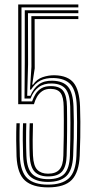

<svg xmlns="http://www.w3.org/2000/svg" viewBox="-20 -819 427 847"><path d="M191.9 7.6Q123.9 7.6 90.1 -22.7Q56.4 -53.1 53 -129Q51.8 -158.5 51.5 -198.3Q51.2 -238.1 52.6 -275.1H67.1Q65.9 -241.4 66.1 -201.6Q66.3 -161.7 67.5 -129.8Q70.6 -60.6 100.5 -32.5Q130.3 -4.5 191.9 -4.5Q254 -4.5 284.2 -32.9Q314.4 -61.3 317.2 -131Q318.8 -172.2 319.6 -208.8Q320.3 -245.5 320.1 -279.9Q319.9 -314.3 318.8 -348.4Q316.4 -419.3 291.3 -446.6Q266.3 -473.8 215.7 -474.8Q182.2 -475.4 158.6 -463.8Q135 -452.2 116.9 -423.7L112.2 -423.7L118.7 -524.3L118.3 -747.9H325.6V-735H132.8L133.2 -517.7L122.1 -445.4H125.6Q142.3 -470 168.7 -478.8Q195.1 -487.6 221.6 -487Q279.4 -485.5 304.9 -453.5Q330.5 -421.5 333.1 -348.9Q334.2 -315.6 334.5 -282.3Q334.8 -248.9 334.1 -212.2Q333.3 -175.6 331.7 -132.2Q328.4 -58.6 296.6 -25.5Q264.8 7.6 191.9 7.6ZM191.7 -16.5Q137.6 -16.6 111.1 -42.2Q84.5 -67.8 82 -130.6Q80.9 -161.3 80.5 -199.8Q80.2 -238.4 81.6 -275.1H96.1Q94.9 -240.8 95 -203.1Q95.1 -165.4 96.5 -131.3Q98.9 -75.1 121.7 -51.9Q144.5 -28.7 191.9 -28.6Q242.2 -28.5 264.4 -52.5Q286.5 -76.5 288.4 -132.4Q289.6 -168.5 290.2 -204.8Q290.8 -241.2 290.7 -277.4Q290.7 -313.6 289.8 -348.9Q288.4 -402 270 -425.8Q251.6 -449.6 209.1 -450.7Q174.3 -451.8 150.8 -434.6Q127.2 -417.3 114.7 -384.2H88.1L89.3 -541.9V-773.6H325.6V-760.8H103.4L103.8 -534.5L100 -396.4H113.9Q127.9 -429.4 151.2 -446.7Q174.5 -464 211.6 -462.9Q259.2 -461.8 280.6 -435.7Q302.1 -409.6 304.3 -348.4Q305.5 -317.9 305.7 -283.7Q306 -249.5 305.3 -211.5Q304.7 -173.5 302.7 -131.3Q299.6 -67.4 272.5 -41.9Q245.4 -16.5 191.7 -16.5ZM191.9 -40.7Q153.6 -40.7 133.6 -60.8Q113.5 -80.8 111 -132Q109.8 -159.6 109.7 -199.3Q109.6 -238.9 111 -275.1H125.5Q124.3 -241.2 124.2 -202.8Q124.1 -164.5 125.5 -132.6Q127.7 -87 144.6 -69.9Q161.6 -52.8 191.9 -52.8Q226.1 -52.8 242.3 -71.2Q258.5 -89.6 259.5 -132.4Q260.9 -182.5 261.3 -219.7Q261.7 -257 261.6 -287.6Q261.5 -318.2 260.9 -348.6Q260.4 -390.2 247.7 -408.3Q235 -426.4 203.8 -427Q181.8 -427.4 167 -417.5Q152.2 -407.6 143.3 -392Q134.4 -376.3 129.7 -359.3H60.3V-799.4H325.6V-786.5H74.8V-371.8H121.6Q127.2 -388.1 136.6 -403.9Q146.1 -419.6 162.8 -429.7Q179.6 -439.8 206.9 -439.1Q244.3 -438.4 259.5 -417.2Q274.7 -396 275.4 -348.8Q275.8 -322.2 276 -296.9Q276.2 -271.5 276 -245.8Q275.8 -220 275.4 -192.1Q274.9 -164.2 274 -132.4Q272.7 -84.1 253.8 -62.4Q235 -40.7 191.9 -40.7Z"/></svg>

Font: Big Shoulders Inline Thin
Style: Regular
Weight: 100
Designer: Patric King
Foundry: XO Type Co
Version: Version 2.002